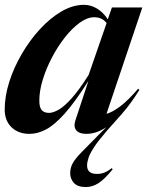

<svg xmlns="http://www.w3.org/2000/svg" viewBox="-22 -543 615 796"><path d="M556 -170.5Q538.5 -142.5 521 -118.2Q503.5 -94 483 -70.5L419.5 1Q385 41 367.8 67.5Q350.5 94 344.8 112Q339 130 339 143Q339 178 379.5 178Q397.5 178 411.5 172.2Q425.5 166.5 441.5 154L445 159Q410 202 385 217.2Q360 232.5 334 232.5Q300 232.5 284.5 215.5Q269 198.5 269 175Q269 152.5 279.8 133.2Q290.5 114 316.2 88Q342 62 385.5 17.5L418.5 -15.5Q395.5 -0.5 375.2 5.8Q355 12 335.5 12Q306 12 294 -3.2Q282 -18.5 290.5 -43.5L344.5 -207.5Q288 -118.5 245.5 -71.2Q203 -24 168.2 -6Q133.5 12 100.5 12Q54.5 12 26 -15.2Q-2.5 -42.5 -2.5 -89Q-2.5 -144 16.5 -203.8Q35.5 -263.5 68.8 -320.2Q102 -377 144.2 -422.8Q186.5 -468.5 233.2 -495.8Q280 -523 326 -523Q353.5 -523 379 -508.2Q404.5 -493.5 425 -463L442 -512H568L419.5 -71Q444.5 -78 477 -102.5Q509.5 -127 550.5 -175ZM141 -126Q141 -97.5 151.2 -86.2Q161.5 -75 181.5 -75Q197.5 -75 220.5 -87.8Q243.5 -100.5 274.2 -134.5Q305 -168.5 345.5 -232.5L420 -447.5Q409 -461 396.2 -466.2Q383.5 -471.5 368.5 -471.5Q340 -471.5 308.5 -448.8Q277 -426 247.2 -388.2Q217.5 -350.5 193.5 -304.8Q169.5 -259 155.2 -212.5Q141 -166 141 -126Z"/></svg>

Font: Newsreader Display SemiBold
Style: Italic
Weight: 600
Italic angle: -17°
Designer: Hugues Gentile
Foundry: Production Type
Version: Version 1.001